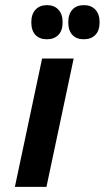

<svg xmlns="http://www.w3.org/2000/svg" viewBox="-20 -728 408 748"><path d="M144 -500H267L161 0H38ZM102 -641Q102 -673 118.5 -690.5Q135 -708 163 -708Q191 -708 207.5 -690.5Q224 -673 224 -641Q224 -609 207.5 -592Q191 -575 163 -575Q134 -575 118 -592Q102 -609 102 -641ZM246 -641Q246 -673 262 -690.5Q278 -708 307 -708Q335 -708 351.5 -690.5Q368 -673 368 -641Q368 -609 351.5 -592Q335 -575 306 -575Q278 -575 262 -592Q246 -609 246 -641Z"/></svg>

Font: PT Sans
Style: Bold Italic
Weight: 700
Italic angle: -12°
Designer: A.Korolkova, O.Umpeleva, V.Yefimov
Foundry: ParaType Ltd
Version: Version 2.003W OFL